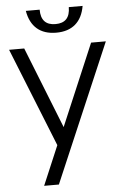

<svg xmlns="http://www.w3.org/2000/svg" viewBox="-62 -789 659 1024"><g transform="rotate(-5 268.0 -277.0)"><path d="M116 -746Q127 -682 165.5 -649Q204 -616 268 -616Q332 -616 370.5 -649Q409 -682 420 -746H346Q346 -704 326.5 -683Q307 -662 268 -662Q229 -662 209.5 -683Q190 -704 190 -746ZM132 192H211L527 -547H448L263 -111L90 -547H9L221 -18Z"/></g></svg>

Font: Involve
Style: Regular
Weight: 400
Designer: Stefan Peev
Foundry: Context Ltd.
Version: Version 1.001